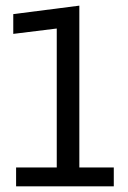

<svg xmlns="http://www.w3.org/2000/svg" viewBox="-20 -660 455 680"><path d="M37 -67H181V-559L27 -540V-610L261 -640V-67H383V0H37Z"/></svg>

Font: Changa Light
Style: Regular
Weight: 300
Designer: Eduardo Rodriguez Tunni
Foundry: Eduardo Rodriguez Tunni
Version: Version 2.002; ttfautohint (v1.5) -l 8 -r 50 -G 110 -x 14 -H